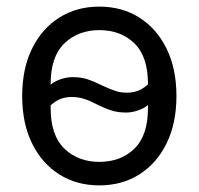

<svg xmlns="http://www.w3.org/2000/svg" viewBox="-20 -548 600 580"><path d="M280 12Q211 12 158.5 -21.5Q106 -55 76.5 -115.5Q47 -176 47 -258Q47 -340 76.5 -400.5Q106 -461 158.5 -494.5Q211 -528 280 -528Q349 -528 401.5 -494.5Q454 -461 483.5 -400.5Q513 -340 513 -258Q513 -176 483.5 -115.5Q454 -55 401.5 -21.5Q349 12 280 12ZM280 -59Q345 -59 386 -99Q427 -139 427 -221V-231Q418 -222 398.5 -215Q379 -208 361 -208Q336 -208 316 -214.5Q296 -221 272 -233Q251 -244 233.5 -249.5Q216 -255 197 -255Q179 -255 164 -249.5Q149 -244 133 -230V-221Q133 -139 174.5 -99Q216 -59 280 -59ZM133 -295V-292Q142 -301 161.5 -308Q181 -315 199 -315Q225 -315 244.5 -308.5Q264 -302 288 -290Q309 -280 326.5 -274Q344 -268 363 -268Q381 -268 396 -273.5Q411 -279 427 -293V-295Q427 -377 386 -417Q345 -457 280 -457Q216 -457 174.5 -417Q133 -377 133 -295Z"/></svg>

Font: IBM Plex Sans Var
Style: Regular
Weight: 400
Designer: Mike Abbink, Paul van der Laan, Pieter van Rosmalen
Foundry: Bold Monday
Version: Version 3.000